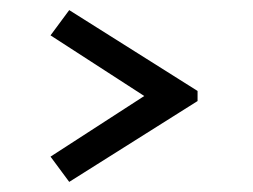

<svg xmlns="http://www.w3.org/2000/svg" viewBox="-20 -500 500 380"><path d="M117 -480 371 -320V-300L117 -140L80 -190L315 -342V-278L80 -430Z"/></svg>

Font: Kalnia Thin
Style: Bold
Weight: 700
Version: Version 1.105